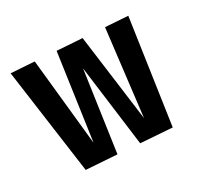

<svg xmlns="http://www.w3.org/2000/svg" viewBox="-166 -976 1235 1196"><g transform="rotate(-30 451.5 -377.5)"><path d="M751 21 526 5 451 -577 369 -6 149 -21 45 -776 212 -765 276 -143 363 -754 543 -742 625 -119 698 -731 859 -720Z"/></g></svg>

Font: Xiangcui Wave Sans Xiangcui Wave Sans
Style: Regular
Weight: 800
Width: 3
Version: Version 0.920;March 28, 2024;FontCreator 14.0.0.2814 64-bit